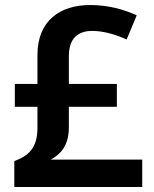

<svg xmlns="http://www.w3.org/2000/svg" viewBox="-20 -744 612 764"><path d="M339 -724C219 -724 129 -662 129 -525V-410H39V-319H129V-235C129 -154 93 -124 37 -103V0H546V-109H182C217 -128 254 -161 254 -236V-319H445V-410H254V-521C254 -593 292 -621 347 -621C393 -621 441 -606 484 -587L524 -683C474 -706 411 -724 339 -724Z"/></svg>

Font: Noto Sans Sinhala SemiBold
Style: Regular
Weight: 600
Designer: Jelle Bosma - Monotype Design Team
Foundry: Monotype Imaging Inc.
Version: Version 2.006